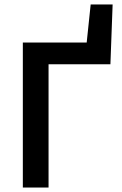

<svg xmlns="http://www.w3.org/2000/svg" viewBox="-20 -846 550 866"><path d="M83 0V-654H371L389 -826H488L478 -556H199V0Z"/></svg>

Font: TT Toshiba Sans Medium
Style: Regular
Weight: 500
Designer: Paul D. Hunt
Foundry: Toshiba Corporation
Version: Version 2.020;PS 2.000;hotconv 1.0.86;makeotf.lib2.5.63406